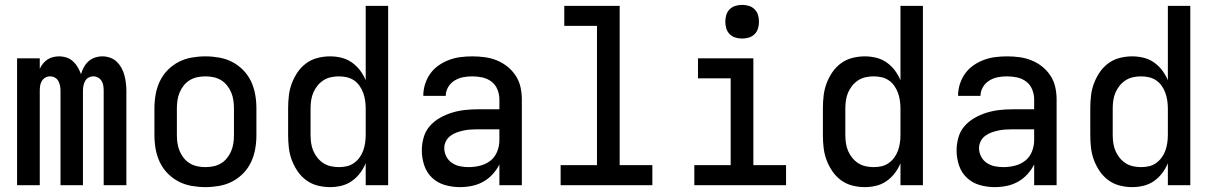

<svg xmlns="http://www.w3.org/2000/svg" viewBox="-20 -759 4972 787"><path d="M50 0V-520H143V-477Q148 -488 156 -498Q164 -508 174.5 -515Q185 -522 197.5 -525Q210 -528 222 -528Q238 -528 253 -523Q268 -518 279.5 -507.5Q291 -497 299 -483Q307 -469 312 -455Q316 -469 323.5 -483Q331 -497 342.5 -507.5Q354 -518 369 -523Q384 -528 400 -528Q416 -528 431.5 -522.5Q447 -517 458.5 -506Q470 -495 478 -480.5Q486 -466 490 -450.5Q494 -435 496 -419Q498 -403 498 -387V0H405V-387Q405 -397 403.5 -407.5Q402 -418 396.5 -427Q391 -436 382 -441Q373 -446 363 -446Q352 -446 343 -441Q334 -436 329 -427Q324 -418 322 -407.5Q320 -397 320 -387V0H228V-387Q228 -397 226 -407.5Q224 -418 219 -427Q214 -436 205 -441Q196 -446 185 -446Q175 -446 166 -441Q157 -436 151.5 -427Q146 -418 144.5 -407.5Q143 -397 143 -387V0Z M822 8Q794 8 765.5 3Q737 -2 712 -15Q687 -28 667 -48.5Q647 -69 635 -94.5Q623 -120 618 -148Q613 -176 613 -205V-315Q613 -344 618 -372Q623 -400 635 -425.5Q647 -451 667 -471.5Q687 -492 712 -505Q737 -518 765.5 -523Q794 -528 822 -528Q850 -528 878.5 -523Q907 -518 932 -505Q957 -492 977 -471.5Q997 -451 1009 -425.5Q1021 -400 1026 -372Q1031 -344 1031 -315V-205Q1031 -176 1026 -148Q1021 -120 1009 -94.5Q997 -69 977 -48.5Q957 -28 932 -15Q907 -2 878.5 3Q850 8 822 8ZM822 -74Q839 -74 855.5 -77.5Q872 -81 886 -89.5Q900 -98 910.5 -111Q921 -124 927.5 -139.5Q934 -155 936.5 -171.5Q939 -188 939 -205V-315Q939 -332 936.5 -348.5Q934 -365 927.5 -380.5Q921 -396 910.5 -409Q900 -422 886 -430.5Q872 -439 855.5 -442.5Q839 -446 822 -446Q805 -446 788.5 -442.5Q772 -439 758 -430.5Q744 -422 733.5 -409Q723 -396 716.5 -380.5Q710 -365 707.5 -348.5Q705 -332 705 -315V-205Q705 -188 707.5 -171.5Q710 -155 716.5 -139.5Q723 -124 733.5 -111Q744 -98 758 -89.5Q772 -81 788.5 -77.5Q805 -74 822 -74Z M1333 8Q1307 8 1281.5 1.5Q1256 -5 1235 -20.5Q1214 -36 1199.5 -57.5Q1185 -79 1176 -103Q1167 -127 1164 -153Q1161 -179 1161 -205V-315Q1161 -341 1164 -367Q1167 -393 1176 -417Q1185 -441 1199.5 -462.5Q1214 -484 1235 -499.5Q1256 -515 1281.5 -521.5Q1307 -528 1333 -528Q1356 -528 1379 -522.5Q1402 -517 1421.5 -503.5Q1441 -490 1455.5 -471Q1470 -452 1479 -430V-735H1571V0H1479V-90Q1470 -68 1455.5 -49Q1441 -30 1421.5 -16.5Q1402 -3 1379 2.5Q1356 8 1333 8ZM1369 -74Q1386 -74 1401.5 -77.5Q1417 -81 1430.5 -90.5Q1444 -100 1453.5 -113Q1463 -126 1468.5 -141Q1474 -156 1476.5 -172.5Q1479 -189 1479 -205V-315Q1479 -331 1476.5 -347.5Q1474 -364 1468.5 -379Q1463 -394 1453.5 -407.5Q1444 -421 1430.5 -430Q1417 -439 1401 -442.5Q1385 -446 1369 -446Q1353 -446 1336.5 -442.5Q1320 -439 1306 -430Q1292 -421 1281.5 -408Q1271 -395 1264.5 -380Q1258 -365 1255.5 -348.5Q1253 -332 1253 -315V-205Q1253 -188 1255.5 -171.5Q1258 -155 1264.5 -140Q1271 -125 1281.5 -112Q1292 -99 1306 -90Q1320 -81 1336.5 -77.5Q1353 -74 1369 -74Z M1865 8Q1834 8 1804 -0.5Q1774 -9 1751.5 -30Q1729 -51 1719 -81Q1709 -111 1709 -142Q1709 -169 1716.5 -195.5Q1724 -222 1741.5 -242Q1759 -262 1782.5 -275.5Q1806 -289 1832 -297Q1858 -305 1884.5 -308Q1911 -311 1938 -311H2027V-352Q2027 -372 2019 -392Q2011 -412 1994.5 -424.5Q1978 -437 1957.5 -441.5Q1937 -446 1916 -446Q1897 -446 1878.5 -442.5Q1860 -439 1843.5 -429Q1827 -419 1817 -402Q1807 -385 1807 -366H1715Q1715 -391 1722.5 -414.5Q1730 -438 1744 -457.5Q1758 -477 1778 -491Q1798 -505 1821 -513.5Q1844 -522 1868 -525Q1892 -528 1916 -528Q1942 -528 1967.5 -524.5Q1993 -521 2016.5 -511.5Q2040 -502 2060 -486Q2080 -470 2094 -448.5Q2108 -427 2113.5 -402Q2119 -377 2119 -352V0H2027V-85Q2016 -63 1999 -44.5Q1982 -26 1960.5 -14Q1939 -2 1914.5 3Q1890 8 1865 8ZM1901 -74Q1925 -74 1948.5 -80Q1972 -86 1990.5 -100.5Q2009 -115 2018 -138Q2027 -161 2027 -184V-229H1938Q1923 -229 1908.5 -228Q1894 -227 1880 -224Q1866 -221 1852 -216Q1838 -211 1826 -202Q1814 -193 1807.5 -179.5Q1801 -166 1801 -152Q1801 -134 1809.5 -117.5Q1818 -101 1833 -91Q1848 -81 1865.5 -77.5Q1883 -74 1901 -74Z M2278 0V-82H2427V-653H2293V-735H2520V-82H2654V0Z M2826 0V-82H2975V-438H2841V-520H3068V-82H3202V0ZM3022 -601Q3008 -601 2994.5 -605Q2981 -609 2971 -619Q2961 -629 2957 -642.5Q2953 -656 2953 -670Q2953 -684 2957 -697.5Q2961 -711 2971 -721Q2981 -731 2994.5 -735Q3008 -739 3022 -739Q3036 -739 3049.5 -735Q3063 -731 3073 -721Q3083 -711 3087 -697.5Q3091 -684 3091 -670Q3091 -656 3087 -642.5Q3083 -629 3073 -619Q3063 -609 3049.5 -605Q3036 -601 3022 -601Z M3525 8Q3499 8 3473.5 1.5Q3448 -5 3427 -20.5Q3406 -36 3391.5 -57.5Q3377 -79 3368 -103Q3359 -127 3356 -153Q3353 -179 3353 -205V-315Q3353 -341 3356 -367Q3359 -393 3368 -417Q3377 -441 3391.5 -462.5Q3406 -484 3427 -499.5Q3448 -515 3473.5 -521.5Q3499 -528 3525 -528Q3548 -528 3571 -522.5Q3594 -517 3613.5 -503.5Q3633 -490 3647.5 -471Q3662 -452 3671 -430V-735H3763V0H3671V-90Q3662 -68 3647.5 -49Q3633 -30 3613.5 -16.5Q3594 -3 3571 2.5Q3548 8 3525 8ZM3561 -74Q3578 -74 3593.5 -77.5Q3609 -81 3622.5 -90.5Q3636 -100 3645.5 -113Q3655 -126 3660.5 -141Q3666 -156 3668.5 -172.5Q3671 -189 3671 -205V-315Q3671 -331 3668.5 -347.5Q3666 -364 3660.5 -379Q3655 -394 3645.5 -407.5Q3636 -421 3622.5 -430Q3609 -439 3593 -442.5Q3577 -446 3561 -446Q3545 -446 3528.5 -442.5Q3512 -439 3498 -430Q3484 -421 3473.5 -408Q3463 -395 3456.5 -380Q3450 -365 3447.5 -348.5Q3445 -332 3445 -315V-205Q3445 -188 3447.5 -171.5Q3450 -155 3456.5 -140Q3463 -125 3473.5 -112Q3484 -99 3498 -90Q3512 -81 3528.5 -77.5Q3545 -74 3561 -74Z M4057 8Q4026 8 3996 -0.5Q3966 -9 3943.5 -30Q3921 -51 3911 -81Q3901 -111 3901 -142Q3901 -169 3908.5 -195.5Q3916 -222 3933.5 -242Q3951 -262 3974.5 -275.5Q3998 -289 4024 -297Q4050 -305 4076.5 -308Q4103 -311 4130 -311H4219V-352Q4219 -372 4211 -392Q4203 -412 4186.5 -424.5Q4170 -437 4149.5 -441.5Q4129 -446 4108 -446Q4089 -446 4070.5 -442.5Q4052 -439 4035.5 -429Q4019 -419 4009 -402Q3999 -385 3999 -366H3907Q3907 -391 3914.5 -414.5Q3922 -438 3936 -457.5Q3950 -477 3970 -491Q3990 -505 4013 -513.5Q4036 -522 4060 -525Q4084 -528 4108 -528Q4134 -528 4159.5 -524.5Q4185 -521 4208.5 -511.5Q4232 -502 4252 -486Q4272 -470 4286 -448.5Q4300 -427 4305.5 -402Q4311 -377 4311 -352V0H4219V-85Q4208 -63 4191 -44.5Q4174 -26 4152.5 -14Q4131 -2 4106.5 3Q4082 8 4057 8ZM4093 -74Q4117 -74 4140.5 -80Q4164 -86 4182.5 -100.5Q4201 -115 4210 -138Q4219 -161 4219 -184V-229H4130Q4115 -229 4100.5 -228Q4086 -227 4072 -224Q4058 -221 4044 -216Q4030 -211 4018 -202Q4006 -193 3999.5 -179.5Q3993 -166 3993 -152Q3993 -134 4001.5 -117.5Q4010 -101 4025 -91Q4040 -81 4057.5 -77.5Q4075 -74 4093 -74Z M4621 8Q4595 8 4569.5 1.5Q4544 -5 4523 -20.5Q4502 -36 4487.5 -57.5Q4473 -79 4464 -103Q4455 -127 4452 -153Q4449 -179 4449 -205V-315Q4449 -341 4452 -367Q4455 -393 4464 -417Q4473 -441 4487.5 -462.5Q4502 -484 4523 -499.5Q4544 -515 4569.5 -521.5Q4595 -528 4621 -528Q4644 -528 4667 -522.5Q4690 -517 4709.5 -503.5Q4729 -490 4743.5 -471Q4758 -452 4767 -430V-735H4859V0H4767V-90Q4758 -68 4743.5 -49Q4729 -30 4709.5 -16.5Q4690 -3 4667 2.5Q4644 8 4621 8ZM4657 -74Q4674 -74 4689.5 -77.5Q4705 -81 4718.5 -90.5Q4732 -100 4741.5 -113Q4751 -126 4756.5 -141Q4762 -156 4764.5 -172.5Q4767 -189 4767 -205V-315Q4767 -331 4764.5 -347.5Q4762 -364 4756.5 -379Q4751 -394 4741.5 -407.5Q4732 -421 4718.5 -430Q4705 -439 4689 -442.5Q4673 -446 4657 -446Q4641 -446 4624.5 -442.5Q4608 -439 4594 -430Q4580 -421 4569.5 -408Q4559 -395 4552.5 -380Q4546 -365 4543.5 -348.5Q4541 -332 4541 -315V-205Q4541 -188 4543.5 -171.5Q4546 -155 4552.5 -140Q4559 -125 4569.5 -112Q4580 -99 4594 -90Q4608 -81 4624.5 -77.5Q4641 -74 4657 -74Z"/></svg>

Font: Iosevka Semi-Condensed Medium
Style: Regular
Weight: 500
Monospace: yes
Designer: Belleve Invis
Foundry: Belleve Invis
Version: Version 27.3.5